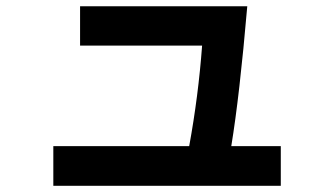

<svg xmlns="http://www.w3.org/2000/svg" viewBox="-20 -556 1040 610"><path d="M149.4 34.2V-91.8H581.1Q610.4 -252 622.1 -411.1H234.4V-536.1H765.6Q741.2 -252 714.8 -91.8H872.1V34.2Z"/></svg>

Font: GenEi M Gothic v2 Bold
Style: Regular
Weight: 700
Version: Version 2.0